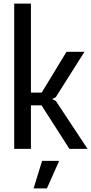

<svg xmlns="http://www.w3.org/2000/svg" viewBox="-20 -828 507 1068"><path d="M214 67H309L241 220H167ZM59 -808H152V-313H212L350 -540H450L290 -287L272 -278V-276L291 -266L467 0H366L211 -242H152V0H59Z"/></svg>

Font: Encode Sans Compressed
Style: Medium
Weight: 500
Designer: Pablo Impallari, Andres Torresi
Foundry: Pablo Impallari, Andres Torresi
Version: Version 1.000; ttfautohint (v1.00) -l 8 -r 50 -G 200 -x 14 -